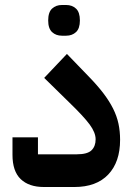

<svg xmlns="http://www.w3.org/2000/svg" viewBox="-20 -749 538 769"><path d="M156 0Q96 0 63 -31.5Q30 -63 30 -129V-199H132V-131H288Q330 -131 346.5 -147Q363 -163 363 -191Q363 -218 339 -250.5Q315 -283 258 -338L157 -437L248 -533L335 -443Q370 -407 394 -375.5Q418 -344 433 -314Q448 -284 454.5 -253.5Q461 -223 461 -189Q461 -100 413.5 -50Q366 0 278 0ZM228 -606Q204 -606 188.5 -620.5Q173 -635 173 -667Q173 -700 188.5 -714.5Q204 -729 228 -729H245Q269 -729 284.5 -714.5Q300 -700 300 -667Q300 -635 284.5 -620.5Q269 -606 245 -606Z"/></svg>

Font: IBM Plex Arabic SemiBold
Style: Regular
Weight: 600
Designer: Mike Abbink, Paul van der Laan, Pieter van Rosmalen, Wael Morcos, Khajak Apelian
Foundry: Bold Monday
Version: Version 1.0